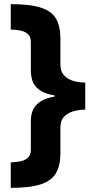

<svg xmlns="http://www.w3.org/2000/svg" viewBox="-20 -742 462 928"><path d="M32 43Q55 42 77 38Q99 34 114 21Q129 8 129 -17V-155Q129 -210 158.5 -238Q188 -266 244 -275V-281Q189 -289 159 -317Q129 -345 129 -404V-539Q129 -565 114.5 -577.5Q100 -590 77.5 -594.5Q55 -599 32 -599V-722Q127 -722 179 -704.5Q231 -687 251.5 -650.5Q272 -614 272 -557V-429Q272 -398 288.5 -379Q305 -360 332.5 -351.5Q360 -343 392 -343V-212Q360 -212 332.5 -203.5Q305 -195 288.5 -176.5Q272 -158 272 -127V0Q272 57 251 94Q230 131 178 148.5Q126 166 32 166Z"/></svg>

Font: Noto Sans Symbols ExtraBold
Style: Regular
Weight: 800
Version: Version 2.002